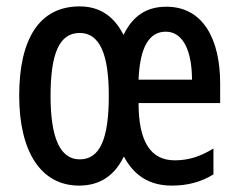

<svg xmlns="http://www.w3.org/2000/svg" viewBox="-20 -570 748 600"><path d="M500 -549C437 -549 395 -520 366 -461C336 -520 291 -550 229 -550C102 -550 40 -447 40 -271C40 -99 106 10 227 10C292 10 338 -21 367 -81C399 -21 447 10 517 10C566 10 608 -1 647 -25V-106C605 -80 568 -69 526 -69C451 -69 413 -127 413 -248H668V-309C668 -447 615 -549 500 -549ZM498 -471C554 -471 580 -407 580 -321H413C417 -424 447 -471 498 -471ZM229 -467C291 -467 320 -402 320 -271C320 -135 292 -72 229 -72C168 -72 138 -139 138 -270C138 -402 165 -467 229 -467Z"/></svg>

Font: Noto Sans Armenian ExtraCondensed Medium
Style: Regular
Weight: 500
Width: 2
Designer: Monotype Design Team
Foundry: Monotype Imaging Inc.
Version: Version 2.008